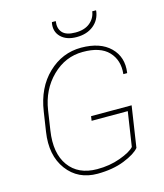

<svg xmlns="http://www.w3.org/2000/svg" viewBox="-132 -1006 950 1114"><g transform="rotate(-15 343.5 -449.0)"><path d="M315.4 10.3Q198.2 10.7 132.8 -77.1Q67.4 -165 88.4 -302.7L106 -418.9Q126.5 -558.1 211.9 -639.6Q296.9 -721.2 411.1 -721.2Q525.4 -720.7 585 -662.1Q644.5 -603.5 631.8 -512.2L630.9 -509.3H608.4Q617.2 -591.8 567.9 -643.6Q518.6 -695.3 413.6 -694.8Q308.6 -694.8 229.5 -617.2Q150.4 -539.6 132.3 -419.9L114.7 -302.7Q94.7 -170.9 150.4 -93.8Q206.1 -16.6 319.3 -16.1Q394.5 -15.6 459 -39.1Q523.4 -62.5 546.4 -88.4L577.6 -295.4H360.4L364.3 -322.3H607.9L570.8 -76.2Q544.9 -44.9 476.6 -17.6Q408.2 9.8 315.4 10.3ZM285.2 -905.3 286.6 -908.2H309.1Q302.7 -865.2 325.2 -839.8Q347.7 -814.5 403.3 -814.5Q458 -814.5 490.2 -840.8Q522.5 -867.2 528.3 -908.2H550.3L551.3 -905.3Q544.9 -851.6 504.9 -819.3Q464.8 -787.1 403.3 -787.1Q341.8 -787.1 308.6 -820.3Q275.4 -853.5 285.2 -905.3Z"/></g></svg>

Font: Roboto-ThinItalic
Style: Italic
Weight: 250
Italic angle: -12°
Designer: Google
Version: Version 1.100141; 2013; ttfautohint (v0.94.14-c901) -l 8 -r 